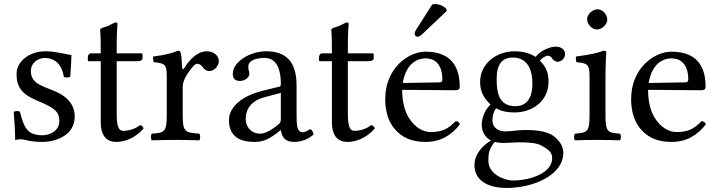

<svg xmlns="http://www.w3.org/2000/svg" viewBox="-20 -693 3556 951"><path d="M48 -138C52 -89 55 -42 55 0C65 -2 75 -3 80 -3C87 -3 93 -3 100 -1C127 6 154 10 191 10C247 10 350 -17 350 -116C350 -184 301 -224 233 -249C173 -272 133 -287 133 -342C133 -383 169 -406 203 -406C225 -406 283 -398 296 -313C302 -307 322 -308 328 -314C331 -350 333 -387 334 -420C303 -425 255 -439 203 -439C129 -439 62 -391 62 -327C62 -254 95 -223 172 -191C255 -157 274 -136 274 -93C274 -44 226 -23 189 -23C150 -23 128 -36 118 -47C96 -70 85 -114 79 -139C73 -145 54 -144 48 -138Z M433 -429C419 -429 415 -417 415 -409V-396C415 -391 416 -390 420 -390H479V-89C479 -18 510 10 556 10C602 10 652 -12 691 -56C689 -66 683 -72 673 -73C647 -53 617 -45 591 -45C564 -45 558 -75 558 -137V-390H662C672 -390 686 -394 686 -403V-423C686 -427 683 -429 678 -429H558V-468C558 -533 562 -573 562 -573C562 -579 559 -582 554 -582C550 -582 541 -578 532 -573C521 -567 511 -562 498 -559C486 -555 476 -552 476 -545C476 -533 479 -540 479 -429Z M882 -358C880 -398 879 -424 874 -434C872 -439 870 -442 862 -442C834 -431 808 -422 739 -413C737 -407 739 -391 741 -385C795 -380 806 -375 806 -317V-122C806 -39 794 -35 732 -31C726 -25 726 -4 732 2C767 1 806 0 846 0C886 0 932 1 967 2C973 -4 973 -25 967 -31C897 -36 885 -39 885 -122V-261C885 -287 897 -310 909 -328C920 -344 943 -377 955 -377C964 -377 973 -375 981 -364C988 -354 1000 -341 1017 -341C1041 -341 1064 -366 1064 -391C1064 -410 1046 -439 1004 -439C957 -439 916 -395 893 -356C887 -345 882 -353 882 -358Z M1371 -48C1377 -17 1388 10 1438 10C1476 10 1512 -7 1533 -27C1531 -39 1527 -48 1516 -54C1509 -48 1492 -38 1479 -38C1450 -38 1449 -77 1449 -123V-270C1449 -412 1371 -439 1298 -439C1216 -439 1133 -385 1133 -328C1133 -304 1145 -292 1168 -292C1197 -292 1215 -313 1215 -326C1215 -333 1214 -340 1212 -344C1211 -347 1210 -353 1210 -364C1210 -395 1252 -406 1290 -406C1324 -406 1371 -389 1371 -276C1371 -269 1368 -265 1365 -264L1279 -243C1183 -219 1114 -166 1114 -98C1114 -16 1170 10 1240 10C1275 10 1305 2 1349 -32L1369 -48ZM1371 -233V-101C1371 -88 1365 -81 1357 -75C1331 -54 1297 -31 1269 -31C1219 -31 1197 -71 1197 -102C1197 -147 1218 -193 1292 -212Z M1578 -429C1564 -429 1560 -417 1560 -409V-396C1560 -391 1561 -390 1565 -390H1624V-89C1624 -18 1655 10 1701 10C1747 10 1797 -12 1836 -56C1834 -66 1828 -72 1818 -73C1792 -53 1762 -45 1736 -45C1709 -45 1703 -75 1703 -137V-390H1807C1817 -390 1831 -394 1831 -403V-423C1831 -427 1828 -429 1823 -429H1703V-468C1703 -533 1707 -573 1707 -573C1707 -579 1704 -582 1699 -582C1695 -582 1686 -578 1677 -573C1666 -567 1656 -562 1643 -559C1631 -555 1621 -552 1621 -545C1621 -533 1624 -540 1624 -429Z M2237 -93C2200 -55 2171 -39 2113 -39C2077 -39 2035 -60 2004 -111C1984 -144 1972 -190 1972 -248L2238 -246C2250 -246 2257 -252 2257 -263C2257 -347 2227 -437 2088 -437C2001 -437 1888 -354 1888 -202C1888 -146 1902 -92 1935 -54C1969 -14 2016 10 2088 10C2164 10 2218 -25 2258 -77C2255 -87 2249 -92 2237 -93ZM1975 -282C1994 -395 2064 -404 2088 -404C2126 -404 2171 -383 2171 -299C2171 -290 2167 -285 2156 -285ZM2121 -671 2045 -552C2037 -539 2034 -535 2034 -524C2034 -517 2041 -511 2048 -511C2055 -511 2063 -515 2078 -530L2193 -639L2190 -650C2167 -672 2141 -673 2135 -673C2130 -673 2124 -672 2121 -671Z M2742 -387C2761 -387 2779 -405 2779 -425C2779 -446 2760 -462 2733 -462C2707 -462 2659 -445 2633 -411C2621 -419 2588 -439 2529 -439C2440 -439 2358 -379 2358 -287C2358 -233 2382 -202 2410 -175C2382 -151 2366 -108 2366 -74C2366 -38 2386 -10 2412 3C2358 35 2330 81 2330 124C2330 211 2412 238 2489 238C2624 238 2770 173 2770 65C2770 33 2755 8 2726 -16C2687 -48 2617 -49 2580 -49C2562 -49 2537 -47 2513 -44C2498 -43 2488 -42 2483 -42C2454 -42 2419 -56 2419 -99C2419 -119 2425 -140 2437 -157C2461 -143 2489 -136 2528 -136C2616 -136 2697 -191 2697 -289C2697 -336 2683 -363 2654 -393C2661 -403 2681 -417 2694 -417C2701 -417 2708 -414 2714 -405C2718 -397 2731 -387 2742 -387ZM2430 10C2441 13 2457 15 2470 15C2501 15 2529 12 2543 12C2593 12 2635 13 2664 29C2703 51 2715 65 2715 91C2715 163 2609 201 2519 201C2483 201 2399 172 2399 104C2399 70 2401 45 2430 10ZM2617 -279C2617 -186 2570 -167 2533 -167C2449 -167 2440 -238 2440 -302C2440 -372 2465 -408 2520 -408C2583 -408 2617 -362 2617 -279Z M2979 -122V-321C2979 -371 2983 -435 2983 -435C2983 -439 2978 -442 2970 -442C2942 -431 2902 -422 2833 -413C2831 -407 2833 -391 2835 -385C2890 -380 2900 -374 2900 -317V-122C2900 -39 2889 -36 2828 -31C2822 -25 2822 -4 2828 2C2861 1 2900 0 2940 0C2980 0 3018 1 3051 2C3057 -4 3057 -25 3051 -31C2990 -35 2979 -39 2979 -122ZM2888 -599C2888 -573 2912 -547 2936 -547C2964 -547 2988 -574 2988 -595C2988 -619 2967 -647 2940 -647C2916 -647 2888 -623 2888 -599Z M3455 -93C3418 -55 3389 -39 3331 -39C3295 -39 3253 -60 3222 -111C3202 -144 3190 -190 3190 -248L3456 -246C3468 -246 3475 -252 3475 -263C3475 -347 3445 -437 3306 -437C3219 -437 3106 -354 3106 -202C3106 -146 3120 -92 3153 -54C3187 -14 3234 10 3306 10C3382 10 3436 -25 3476 -77C3473 -87 3467 -92 3455 -93ZM3193 -282C3212 -395 3282 -404 3306 -404C3344 -404 3389 -383 3389 -299C3389 -290 3385 -285 3374 -285Z"/></svg>

Font: Libertinus Math
Style: Regular
Weight: 400
Designer: Philipp H. Poll, Khaled Hosny
Foundry: Caleb Maclennan
Version: Version 7.050;RELEASE